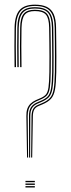

<svg xmlns="http://www.w3.org/2000/svg" viewBox="-20 -826 312 846"><path d="M117.2 -132 119 -314.5Q119.5 -334.8 126.1 -346.2Q132.8 -357.8 147.5 -364L164.2 -371.2Q187.8 -381 199.9 -394.1Q212 -407.2 216.5 -433.4Q221 -459.5 221.8 -508.5Q222.2 -544 222.1 -576.1Q222 -608.2 221.8 -639.6Q221.5 -671 221 -704.8Q220 -756 200 -777.9Q180 -799.8 133.5 -799.8Q90 -799.8 70.8 -777.2Q51.5 -754.8 50.2 -703.8Q49.5 -666.5 49.6 -622Q49.8 -577.5 50.5 -530.2H44.2Q43.5 -577.2 43.5 -622Q43.5 -666.8 44.2 -703.8Q45.2 -758 66.5 -781.8Q87.8 -805.5 133.5 -805.5Q166.2 -805.5 186.8 -795.4Q207.2 -785.2 216.9 -763.1Q226.5 -741 227 -704.8Q227.5 -671 227.9 -639.6Q228.2 -608.2 228.4 -576.1Q228.5 -544 228 -508.5Q227.2 -458.8 222.4 -431.8Q217.5 -404.8 204.6 -390.6Q191.8 -376.5 166.8 -366L150.2 -359Q137 -353.5 131.1 -343.4Q125.2 -333.2 124.8 -314.5L121.8 -132ZM99.2 -132 96.2 -314.5Q95.8 -333 100.2 -346.2Q104.8 -359.5 114.2 -368.9Q123.8 -378.2 138 -384.8L154.2 -391.8Q172.5 -399 181.5 -408.8Q190.5 -418.5 193.6 -441Q196.8 -463.5 197.5 -508.8Q198 -544.2 197.9 -576.1Q197.8 -608 197.4 -639.5Q197 -671 196.5 -704.5Q195.8 -746 182.1 -761.6Q168.5 -777.2 133.5 -777.2Q101.8 -777.2 88.8 -760.9Q75.8 -744.5 74.8 -703Q74 -666.8 74 -622.5Q74 -578.2 74.8 -530.2H68.8Q68 -578.2 68 -622.5Q68 -666.8 68.8 -703.2Q69.5 -747.2 84.1 -765.1Q98.8 -783 133.5 -783Q171.2 -783 186.5 -765.8Q201.8 -748.5 202.5 -704.5Q203 -670.8 203.4 -639.4Q203.8 -608 203.9 -576.1Q204 -544.2 203.5 -508.8Q203 -462.5 199.5 -439.1Q196 -415.8 186.2 -405.2Q176.5 -394.8 157 -386.8L140.5 -379.8Q127.5 -373.8 118.8 -365.1Q110 -356.5 106 -344.1Q102 -331.8 102 -314.5L103.8 -132ZM108.2 -132 107.8 -314.5Q107.5 -338.8 116.2 -352.8Q125 -366.8 142.8 -374.5L159.5 -381.8Q180.2 -390.2 190.8 -401.6Q201.2 -413 205.1 -437.4Q209 -461.8 209.8 -508.5Q210.2 -544.2 210.1 -576.2Q210 -608.2 209.6 -639.5Q209.2 -670.8 208.8 -704.5Q208 -751.2 191.2 -769.9Q174.5 -788.5 133.5 -788.5Q96 -788.5 79.8 -769.1Q63.5 -749.8 62.5 -703.2Q61.8 -666.5 61.8 -622Q61.8 -577.5 62.5 -530.2H56.5Q55.8 -577.5 55.8 -622Q55.8 -666.5 56.5 -703.5Q57.2 -752.5 75.1 -773.4Q93 -794.2 133.5 -794.2Q177.2 -794.2 195.6 -774Q214 -753.8 214.8 -704.8Q215.2 -671 215.6 -639.6Q216 -608.2 216.1 -576.1Q216.2 -544 215.8 -508.5Q215 -460.8 210.9 -435.5Q206.8 -410.2 195.5 -398Q184.2 -385.8 162 -376.5L145.2 -369.2Q129 -362.2 121.2 -349.6Q113.5 -337 113.5 -314.5L112.8 -132ZM92.2 0V-5.8H133.5V0ZM92.2 -23.2V-29H133.5V-23.2ZM92.2 -11.5V-17.2H133.5V-11.5Z"/></svg>

Font: Big Shoulders Inline Display ExtraLight
Style: Regular
Weight: 250
Version: Version 2.002